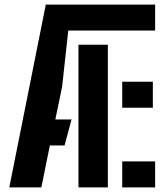

<svg xmlns="http://www.w3.org/2000/svg" viewBox="-20 -820 727 840"><path d="M20.6 0 180.4 -800H658.7V-686.5H278.7L251.7 -440.1L222.1 -297.3H292.9L262.5 -183.5H198.1L160.9 0ZM514.7 0V-113.8H658.7V0ZM323.2 0V-624.4H451.9V0ZM514.7 -348.8V-462.5H648.7V-348.8Z"/></svg>

Font: Big Shoulders Stencil Text SC Thin
Style: Regular
Weight: 100
Designer: Patric King
Foundry: XO Type Co
Version: Version 2.001